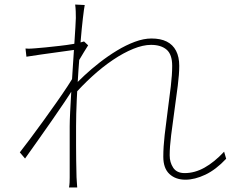

<svg xmlns="http://www.w3.org/2000/svg" viewBox="-20 -797 1040 843"><path d="M973 -100Q928 -52 881.5 -30Q835 -8 794 -8Q751 -8 724 -33Q697 -58 697 -109Q697 -152 703 -204.5Q709 -257 716.5 -312.5Q724 -368 730 -418.5Q736 -469 736 -508Q736 -558 711.5 -579Q687 -600 643 -600Q608 -600 565 -582.5Q522 -565 476 -534Q430 -503 385 -462Q340 -421 299 -374L303 -418Q322 -439 351.5 -466.5Q381 -494 417.5 -522.5Q454 -551 493.5 -575Q533 -599 572 -613.5Q611 -628 645 -628Q685 -628 712 -614.5Q739 -601 753 -574Q767 -547 767 -508Q767 -472 760.5 -420.5Q754 -369 746 -312.5Q738 -256 731.5 -204Q725 -152 725 -115Q725 -84 740.5 -60.5Q756 -37 791 -37Q835 -37 878 -61Q921 -85 964 -131ZM320 -580Q313 -579 288.5 -575.5Q264 -572 231 -567.5Q198 -563 162.5 -558Q127 -553 96 -548L92 -584Q104 -583 115 -583.5Q126 -584 136 -585Q153 -586 181 -589Q209 -592 241 -595.5Q273 -599 302 -604Q331 -609 349 -615L367 -598Q358 -584 348 -567.5Q338 -551 328 -534Q318 -517 310 -502L307 -417Q289 -387 263 -348.5Q237 -310 207.5 -267.5Q178 -225 147.5 -182Q117 -139 90 -101L67 -128Q85 -151 112 -187Q139 -223 169 -264.5Q199 -306 227.5 -346.5Q256 -387 277 -419Q298 -451 306 -467L312 -544ZM313 -718Q313 -731 312.5 -747Q312 -763 310 -777L352 -775Q349 -760 344 -717.5Q339 -675 334 -615.5Q329 -556 324.5 -489.5Q320 -423 317 -358.5Q314 -294 314 -242Q314 -192 314 -158Q314 -124 314.5 -93Q315 -62 316 -19Q317 -6 317.5 4.5Q318 15 319 26H283Q285 15 285.5 4.5Q286 -6 286 -18Q286 -66 286 -98.5Q286 -131 286 -163Q286 -195 286 -242Q286 -264 288 -305Q290 -346 293 -396.5Q296 -447 299.5 -499.5Q303 -552 306 -598.5Q309 -645 311 -677Q313 -709 313 -718Z"/></svg>

Font: Shanggu Sans SC VF
Style: Regular
Weight: 250
Designer: GuiWonder
Version: Version 1.021